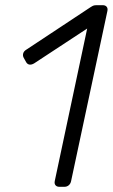

<svg xmlns="http://www.w3.org/2000/svg" viewBox="-20 -720 435 740"><path d="M209 0Q199 0 194 -6Q189 -12 191 -22L316 -610L112 -476Q102 -470 94 -471Q86 -472 81 -480L71 -498Q67 -506 69.5 -514.5Q72 -523 82 -529L330 -693Q338 -698 342 -699Q346 -700 355 -700H376Q386 -700 391 -694Q396 -688 394 -678L254 -22Q252 -12 245 -6Q238 0 228 0Z"/></svg>

Font: Rubik Light
Style: Italic
Weight: 300
Italic angle: -12°
Designer: Hubert and Fischer
Foundry: Hubert and Fischer
Version: Version 2.300;gftools[0.9.30]